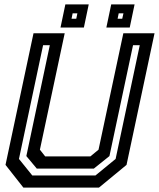

<svg xmlns="http://www.w3.org/2000/svg" viewBox="-20 -851 721 871"><path d="M86 0 5 -103 132 -700H273.5L161 -172L185 -141.5H390L427 -172L539.5 -700H681L554 -103L429 0ZM126.5 -55H413L504.5 -130L614 -646H583.5L476.5 -143L405.5 -86H147L99.5 -143L206 -646H175.5L66 -130ZM462.5 -726 484.5 -831H590.5L568.5 -726ZM254.5 -726 276.5 -831H382.5L360.5 -726ZM304.5 -766H326L331 -790.5H309.5ZM513.5 -766H534.5L540 -790.5H518.5Z"/></svg>

Font: Tourney Thin SemiBold
Style: Italic
Weight: 600
Italic angle: -12°
Version: Version 1.015